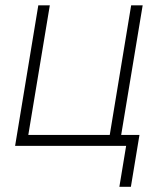

<svg xmlns="http://www.w3.org/2000/svg" viewBox="-20 -556 597 732"><path d="M37.6 0 126 -535.6H169.9L87.9 -41.5H398.4L480 -535.6H523.9L435.1 0ZM435.1 156.2 460.9 0H413.6L420.4 -41.5H511.7L479 156.2Z"/></svg>

Font: Inter 20pt ExtraLight
Style: Italic
Weight: 250
Italic angle: -9.3988°
Version: Version 4.001;git-66647c0bb